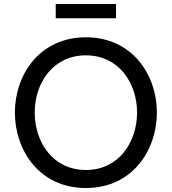

<svg xmlns="http://www.w3.org/2000/svg" viewBox="-20 -938 866 968"><path d="M565 -846V-918H261V-846ZM413 10C648 10 771 -181 771 -371C771 -559 648 -750 413 -750C178 -750 55 -559 55 -371C55 -181 178 10 413 10ZM413 -81C246 -81 155 -222 155 -371C155 -518 246 -659 413 -659C580 -659 671 -518 671 -371C671 -222 580 -81 413 -81Z"/></svg>

Font: Be Vietnam Pro
Style: Regular
Weight: 400
Designer: Lam Bao, Tony Le, Vietanh Nguyen
Foundry: Yellow Type Foundry
Version: Version 1.002